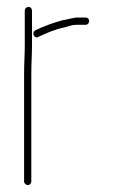

<svg xmlns="http://www.w3.org/2000/svg" viewBox="-20 -507 329 558"><path d="M239 -446C239 -452 235 -456 229 -456H201C187 -454 174 -450 161 -448C135 -441 105 -430 83 -419C70 -412 80 -393 92 -400C113 -410 140 -422 166 -427C177 -430 190 -435 202 -435H229C235 -435 239 -440 239 -446ZM52 -476V-374C52 -350 50 -320 50 -294V21C50 26 56 31 61 31C66 31 71 26 71 21V-294C71 -319 73 -351 73 -374V-476C73 -482 69 -487 63 -487C57 -487 52 -482 52 -476Z"/></svg>

Font: Electronic
Style: Thn
Weight: 100
Version: Version 1.011